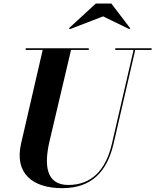

<svg xmlns="http://www.w3.org/2000/svg" viewBox="-20 -1014 849 1050"><path d="M544 -924.5 687.5 -854.5 692 -859.5 589 -994.5H504L357 -859.5L362 -854.5ZM120.5 -750V-741H213.5L95.5 -230C57.5 -66 157.5 15 320.5 15C478.5 15 565.5 -73 601.5 -230L719.5 -741H809V-750H610.5V-741H710.5L592.5 -230C558 -78.5 476.5 -2.5 353.5 -2.5C229.5 -2.5 221.5 -115 250.5 -240L368.5 -741H465.5V-750Z"/></svg>

Font: Bodoni* 24pt
Style: Bold Italic
Weight: 700
Italic angle: -13°
Version: Version 2.3